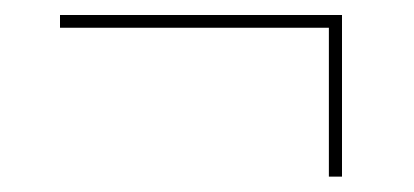

<svg xmlns="http://www.w3.org/2000/svg" viewBox="-20 -341 552 256"><path d="M436 -105.5H418.5V-311.5H436ZM60 -304V-321H436V-304Z"/></svg>

Font: Anek Bangla Medium Thin
Style: Regular
Weight: 250
Version: Version 1.003